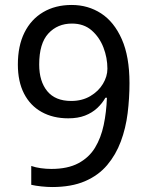

<svg xmlns="http://www.w3.org/2000/svg" viewBox="-20 -744 591 774"><path d="M190 10Q171 10 147 7.5Q123 5 106 1V-75Q123 -69 144.5 -66Q166 -63 187 -63Q253 -63 296 -86Q339 -109 363 -148.5Q387 -188 398 -240Q409 -292 411 -350H405Q392 -327 371.5 -308Q351 -289 322.5 -278Q294 -267 255 -267Q194 -267 148 -292.5Q102 -318 77 -366.5Q52 -415 52 -484Q52 -559 78.5 -612.5Q105 -666 154 -695Q203 -724 269 -724Q335 -724 387.5 -690Q440 -656 471 -586Q502 -516 502 -409Q502 -348 494.5 -287.5Q487 -227 467 -173.5Q447 -120 412 -78.5Q377 -37 322.5 -13.5Q268 10 190 10ZM267 -337Q311 -337 344 -356.5Q377 -376 395 -406Q413 -436 413 -467Q413 -511 397 -552.5Q381 -594 349.5 -621.5Q318 -649 270 -649Q212 -649 175 -609Q138 -569 138 -484Q138 -416 170.5 -376.5Q203 -337 267 -337Z"/></svg>

Font: lsinhala85
Style: Book
Weight: 400
Designer: Jelle Bosma - Monotype Design Team
Foundry: Monotype Imaging Inc.
Version: Version 2.003